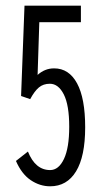

<svg xmlns="http://www.w3.org/2000/svg" viewBox="-20 -643 353 674"><path d="M156 11Q120 11 88 -10.5Q56 -32 36 -78L78 -111Q104 -46 156 -46Q186 -46 204.5 -85Q223 -124 223 -198Q223 -274 204 -311.5Q185 -349 155 -349Q132 -349 116.5 -336Q101 -323 86 -295L54 -306L66 -623H264V-565H118L112 -380Q124 -391 138.5 -397Q153 -403 170 -403Q222 -403 250.5 -350.5Q279 -298 279 -196Q279 -94 247 -41.5Q215 11 156 11Z"/></svg>

Font: Inconsolata ExtraCondensed Thin
Style: Regular
Weight: 100
Width: 2
Monospace: yes
Designer: Raph Levien, Cyreal, Brenton Simpson
Foundry: Raph Levien, Cyreal, Google
Version: Version 3.100; ttfautohint (v1.8.4.7-5d5b)